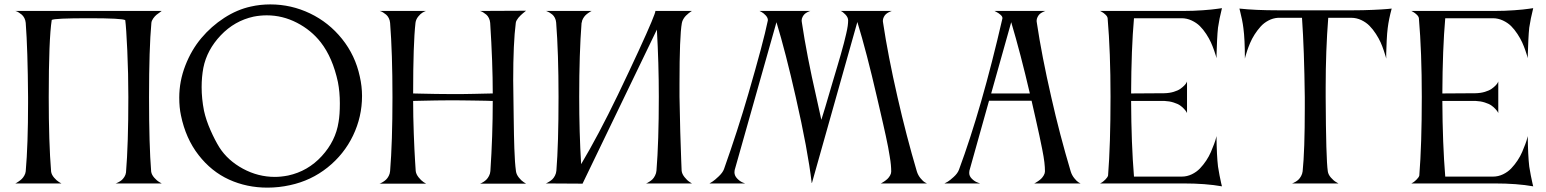

<svg xmlns="http://www.w3.org/2000/svg" viewBox="-20 -837 7047 875"><path d="M668.9 -55.2Q670.9 -41 682.9 -27.3Q694.8 -13.7 706.1 -7.3L716.8 -1H506.8Q508.3 -1.5 511.2 -2.4Q514.2 -3.4 521.7 -7.6Q529.3 -11.7 535.2 -16.8Q541 -22 546.9 -31Q552.7 -40 554.2 -50.8Q564.9 -178.7 564.9 -394Q564.9 -501 560.1 -606.7Q555.2 -712.4 550.8 -745.1Q538.1 -753.9 384.8 -753.9Q228 -753.9 215.8 -746.1Q202.1 -658.7 202.1 -394Q202.1 -187.5 212.9 -55.2Q214.8 -41 226.6 -27.3Q238.3 -13.7 249 -7.3L259.8 -1H49.8Q51.8 -2 54.7 -3.4Q57.6 -4.9 65.4 -10.3Q73.2 -15.6 79.3 -21.5Q85.4 -27.3 90.8 -36.9Q96.2 -46.4 97.2 -56.2Q107.9 -177.7 107.9 -368.2V-394Q106.4 -611.8 97.2 -732.9Q96.2 -744.6 91.1 -754.6Q85.9 -764.6 79.1 -770.3Q72.3 -775.9 65.7 -780Q59.1 -784.2 54.7 -785.6L49.8 -787.1H716.8L709 -781.2Q700.7 -775.9 693.1 -769.5Q685.5 -763.2 678.2 -752.9Q670.9 -742.7 669.9 -732.9Q659.2 -615.7 659.2 -394Q659.2 -175.3 668.9 -55.2Z M906.7 -527.8Q898.9 -486.3 898.9 -439.9Q898.9 -387.2 909.7 -332Q918.9 -290 939.2 -243.9Q959.5 -197.8 980 -165Q1018.1 -105.5 1087.2 -68.1Q1156.2 -30.8 1232.9 -30.8Q1260.3 -30.8 1293 -37.1Q1383.3 -56.6 1446.5 -125.7Q1509.8 -194.8 1522.9 -280.8Q1528.8 -313.5 1528.8 -366.2Q1528.8 -418 1520 -462.9Q1496.1 -574.2 1441.9 -644Q1398.4 -699.7 1333 -733.4Q1267.6 -767.1 1195.8 -767.1Q1166 -767.1 1135.7 -761.2Q1048.8 -742.2 985.8 -675.8Q922.9 -609.4 906.7 -527.8ZM804.7 -311Q796.9 -346.7 796.9 -392.1Q796.9 -466.8 824.5 -538.1Q852.1 -609.4 897.5 -663.3Q942.9 -717.3 1001.7 -755.4Q1060.5 -793.5 1123 -807.1Q1165.5 -816.9 1211.9 -816.9Q1307.1 -816.9 1392.8 -775.9Q1478.5 -734.9 1538.8 -659.7Q1599.1 -584.5 1619.6 -488.8Q1629.9 -443.8 1629.9 -399.9Q1629.9 -304.7 1588.9 -219.2Q1547.9 -133.8 1472.7 -73.7Q1397.5 -13.7 1301.8 6.8Q1251 18.1 1198.7 18.1Q1104.5 18.1 1023.9 -18.6Q943.4 -55.2 884.8 -130.6Q826.2 -206.1 804.7 -311Z M1757.8 -57.1Q1768.6 -189.5 1768.6 -394Q1768.6 -594.2 1757.8 -732.9Q1756.8 -744.6 1751.7 -754.6Q1746.6 -764.6 1739.7 -770.3Q1732.9 -775.9 1726.3 -780Q1719.7 -784.2 1715.3 -785.6L1710.4 -787.1H1920.9Q1914.1 -784.7 1905.3 -779.5Q1896.5 -774.4 1886 -761.5Q1875.5 -748.5 1873.5 -732.9Q1862.8 -638.2 1862.8 -411.1Q1863.3 -411.1 1893.1 -410.4Q1922.9 -409.7 1966.3 -408.9Q2009.8 -408.2 2043.5 -408.2Q2064.5 -408.2 2090.6 -408.4Q2116.7 -408.7 2139.4 -409.2Q2162.1 -409.7 2181.6 -410.2Q2201.2 -410.6 2213.1 -410.9Q2225.1 -411.1 2225.6 -411.1Q2225.6 -549.8 2213.9 -732.9Q2212.9 -744.6 2208 -754.6Q2203.1 -764.6 2196.3 -770.3Q2189.5 -775.9 2182.9 -780Q2176.3 -784.2 2171.9 -785.6L2167.5 -787.1L2377.4 -788.1L2372.6 -784.2Q2367.2 -779.8 2363.3 -776.6Q2359.4 -773.4 2353 -767.3Q2346.7 -761.2 2342.5 -756.1Q2338.4 -751 2334.7 -744.6Q2331.1 -738.3 2330.6 -732.9Q2318.8 -641.6 2318.8 -470.2Q2318.8 -458.5 2319.3 -432.9Q2319.8 -407.2 2319.8 -394Q2320.3 -359.4 2321 -304.2Q2321.8 -249 2322.3 -222.7Q2322.8 -196.3 2324 -161.1Q2325.2 -126 2326.9 -101.8Q2328.6 -77.6 2331.5 -56.2Q2333.5 -41.5 2345 -27.3Q2356.4 -13.2 2366.7 -6.8L2377.4 0H2167.5Q2169.4 -0.5 2172.4 -1.7Q2175.3 -2.9 2183.1 -7.8Q2190.9 -12.7 2197 -18.8Q2203.1 -24.9 2208.5 -35.2Q2213.9 -45.4 2214.8 -57.1Q2225.6 -216.8 2225.6 -377H2219.2Q2212.4 -377.4 2200.9 -377.7Q2189.5 -377.9 2175 -378.2Q2160.6 -378.4 2143.6 -378.7Q2126.5 -378.9 2109.4 -379.2Q2092.3 -379.4 2074.5 -379.6Q2056.6 -379.9 2042.5 -379.9Q2010.3 -379.9 1967 -379.2Q1923.8 -378.4 1893.6 -377.7Q1863.3 -377 1862.8 -377Q1862.8 -307.6 1865.7 -228Q1868.7 -148.4 1871.6 -103.5L1874.5 -58.1Q1876 -43.5 1887.7 -28.8Q1899.4 -14.2 1910.6 -6.8L1921.9 0H1709.5Q1711.4 -0.5 1714.4 -1.7Q1717.3 -2.9 1725.3 -7.8Q1733.4 -12.7 1739.7 -18.8Q1746.1 -24.9 1751.5 -35.2Q1756.8 -45.4 1757.8 -57.1Z M2515.6 -59.1Q2525.4 -179.2 2525.4 -396Q2525.4 -595.2 2514.6 -733.9Q2513.7 -745.6 2508.8 -755.4Q2503.9 -765.1 2497.1 -770.8Q2490.2 -776.4 2483.6 -780.3Q2477.1 -784.2 2472.7 -785.6L2468.3 -787.1H2676.3Q2674.3 -786.1 2671.6 -784.7Q2668.9 -783.2 2661.4 -778.1Q2653.8 -772.9 2647.9 -767.1Q2642.1 -761.2 2637 -752.2Q2631.8 -743.2 2631.3 -733.9H2630.4Q2619.6 -593.3 2619.6 -396Q2619.6 -232.9 2628.4 -88.9Q2706.1 -219.2 2795.4 -403.8Q2849.6 -516.6 2890.1 -604.7Q2930.7 -692.9 2948.7 -736.3Q2966.8 -779.8 2966.8 -786.1L2966.3 -787.1H3133.3Q3131.8 -786.1 3128.9 -784.4Q3126 -782.7 3118.9 -777.1Q3111.8 -771.5 3106 -765.6Q3100.1 -759.8 3094.5 -750.5Q3088.9 -741.2 3087.4 -731.9Q3076.7 -672.9 3076.7 -457V-396Q3077.6 -322.3 3080.1 -238Q3082.5 -153.8 3084.5 -106.4L3086.4 -59.1Q3087.9 -44.4 3099.6 -29.8Q3111.3 -15.1 3122.6 -7.8L3133.3 -1H2924.3Q2926.3 -1.5 2929.2 -2.9Q2932.1 -4.4 2939.9 -9.3Q2947.8 -14.2 2953.9 -20.3Q2960 -26.4 2965.3 -36.9Q2970.7 -47.4 2971.7 -59.1Q2982.4 -191.4 2982.4 -396Q2982.4 -549.3 2973.6 -702.1L2635.3 -1V0L2467.3 -1Q2469.2 -1.5 2472.2 -2.9Q2475.1 -4.4 2483.2 -9.3Q2491.2 -14.2 2497.6 -20.3Q2503.9 -26.4 2509.3 -36.9Q2514.6 -47.4 2515.6 -59.1Z M3700.2 -395Q3715.3 -325.7 3723.1 -291Q3742.7 -353 3753.4 -391.1Q3761.7 -419.4 3774.9 -464.1Q3788.1 -508.8 3795.2 -532.2Q3802.2 -555.7 3811.8 -588.9Q3821.3 -622.1 3826.2 -641.4Q3831.1 -660.6 3836.2 -682.4Q3841.3 -704.1 3843.3 -718.8Q3845.2 -733.4 3845.2 -744.1Q3845.2 -757.8 3832.8 -770.8Q3820.3 -783.7 3811.5 -787.1H4044.4Q4043 -786.6 4040 -785.6Q4037.1 -784.7 4030 -781Q4022.9 -777.3 4017.6 -772.7Q4012.2 -768.1 4007.8 -759.5Q4003.4 -751 4003.4 -741.2Q4003.4 -740.2 4003.9 -737.8Q4004.4 -735.4 4004.4 -733.9Q4026.9 -583.5 4070.3 -394Q4110.4 -217.8 4158.2 -56.2Q4163.6 -38.6 4175 -24.7Q4186.5 -10.7 4195.3 -5.9L4204.1 -1H3994.1Q3996.1 -2 3999.3 -3.7Q4002.4 -5.4 4010.5 -10.7Q4018.6 -16.1 4024.9 -22.2Q4031.2 -28.3 4036.4 -37.4Q4041.5 -46.4 4041.5 -55.2Q4041.5 -69.3 4040 -85.7Q4038.6 -102.1 4034.4 -126.2Q4030.3 -150.4 4027.3 -167.2Q4024.4 -184.1 4016.6 -219Q4008.8 -253.9 4005.1 -270.5Q4001.5 -287.1 3991 -332Q3980.5 -377 3976.6 -394Q3929.7 -597.7 3887.2 -736.8L3680.2 -2.9H3679.2Q3661.6 -153.3 3606.4 -395Q3560.5 -598.1 3518.6 -735.8L3328.1 -62Q3327.1 -58.1 3327.1 -51.8Q3327.1 -36.6 3339.1 -23.9Q3351.1 -11.2 3363.3 -5.9L3375.5 -1H3213.4Q3219.2 -4.4 3228.3 -10.3Q3237.3 -16.1 3255.4 -33.2Q3273.4 -50.3 3279.3 -65.9Q3342.3 -243.7 3390.1 -408.2Q3460 -648.9 3478.5 -740.2Q3478.5 -741.2 3479 -742.7Q3479.5 -744.1 3479.5 -745.1Q3479.5 -755.9 3470 -766.4Q3460.4 -776.9 3450.7 -782.2L3441.4 -787.1H3673.3Q3671.9 -786.6 3669.2 -785.9Q3666.5 -785.2 3659.4 -781.5Q3652.3 -777.8 3647.2 -773.2Q3642.1 -768.6 3637.7 -760.3Q3633.3 -752 3633.3 -742.2Q3633.3 -741.2 3633.8 -738.8Q3634.3 -736.3 3634.3 -734.9Q3656.7 -584.5 3700.2 -395Z M4497.1 -411.1H4673.3Q4631.3 -591.8 4588.4 -735.8ZM4284.2 -1Q4290 -3.9 4299.1 -9Q4308.1 -14.2 4325.9 -30.3Q4343.8 -46.4 4350.1 -63Q4454.1 -343.3 4548.3 -752.9V-755.4Q4548.3 -762.2 4539.3 -770Q4530.3 -777.8 4521.5 -782.2L4512.2 -787.1H4744.1Q4742.7 -786.6 4740 -785.6Q4737.3 -784.7 4730.2 -781Q4723.1 -777.3 4718 -772.7Q4712.9 -768.1 4708.5 -759.5Q4704.1 -751 4704.1 -741.2Q4704.1 -740.2 4704.6 -737.8Q4705.1 -735.4 4705.1 -733.9Q4727.5 -583.5 4771 -394Q4809.1 -224.6 4859.4 -56.2Q4864.7 -38.6 4876 -24.7Q4887.2 -10.7 4895.5 -5.9L4904.3 -1H4693.4Q4695.3 -2 4698.7 -3.7Q4702.1 -5.4 4710.4 -11Q4718.8 -16.6 4725.1 -22.7Q4731.4 -28.8 4736.8 -38.1Q4742.2 -47.4 4742.2 -56.2Q4742.2 -74.7 4739.5 -97.9Q4736.8 -121.1 4729.5 -157.7Q4722.2 -194.3 4717 -218.3Q4711.9 -242.2 4699.5 -297.4Q4687 -352.5 4681.2 -377.9H4487.3L4397.9 -59.1Q4397 -56.2 4397 -48.8Q4397 -34.2 4409.2 -22.2Q4421.4 -10.3 4433.6 -5.9L4446.3 -1Z M5029.8 -37.1Q5041 -177.7 5041 -396Q5041 -599.6 5027.8 -753.9Q5026.9 -761.7 5018.3 -770Q5009.8 -778.3 5001.5 -782.7L4993.7 -787.1H5372.1Q5418 -787.1 5462.2 -790.3Q5506.3 -793.5 5527.8 -796.9L5548.8 -799.8Q5536.6 -751 5530.8 -710.9Q5528.3 -688.5 5526.6 -653.6Q5524.9 -618.7 5524.4 -595.2L5523.9 -571.8Q5522.9 -575.7 5521.2 -582.3Q5519.5 -588.9 5512.9 -607.7Q5506.3 -626.5 5498.5 -643.8Q5490.7 -661.1 5477.1 -682.1Q5463.4 -703.1 5448 -718.3Q5432.6 -733.4 5410.6 -743.7Q5388.7 -753.9 5364.7 -753.9H5147.9Q5135.7 -616.2 5134.8 -411.1L5285.6 -412.1Q5309.6 -412.6 5328.9 -418.5Q5348.1 -424.3 5359.1 -432.1Q5370.1 -439.9 5377.4 -447.5Q5384.8 -455.1 5387.2 -460.4L5389.6 -465.8V-321.8Q5388.7 -323.7 5386.7 -327.4Q5384.8 -331.1 5376.7 -340.1Q5368.7 -349.1 5358.2 -356.4Q5347.7 -363.8 5328.4 -369.9Q5309.1 -376 5286.6 -377H5134.8Q5135.7 -181.2 5147.9 -32.2H5365.7Q5389.6 -32.2 5411.4 -42.7Q5433.1 -53.2 5448.5 -69.3Q5463.9 -85.4 5477.1 -105.2Q5490.2 -125 5498.5 -144.5Q5506.8 -164.1 5512.9 -180.4Q5519 -196.8 5521.5 -207L5523.9 -216.8Q5524.9 -127.9 5530.8 -78.1Q5533.2 -60.5 5537.8 -37.8Q5542.5 -15.1 5545.4 -1.5L5548.8 12.2Q5475.1 -1 5372.1 -1H4993.7Q4997.1 -2.9 5002.7 -6.3Q5008.3 -9.8 5018.1 -19.5Q5027.8 -29.3 5029.8 -37.1Z M6145.5 -790Q6191.9 -790 6236.1 -792Q6280.3 -793.9 6301.3 -795.9L6322.3 -797.9Q6309.1 -749 6304.2 -709Q6301.3 -687 6299.6 -652.1Q6297.9 -617.2 6297.4 -593.8V-569.8Q6296.4 -573.7 6294.7 -580.3Q6293 -586.9 6286.4 -606.4Q6279.8 -626 6272 -643.6Q6264.2 -661.1 6250.5 -682.4Q6236.8 -703.6 6221.4 -719.2Q6206.1 -734.9 6184.1 -745.4Q6162.1 -755.9 6138.2 -755.9H6033.2Q6021.5 -606.4 6021.5 -439.9V-394Q6022.9 -110.8 6031.2 -56.2Q6033.2 -41.5 6045.4 -27.6Q6057.6 -13.7 6068.8 -7.3L6079.6 -1H5868.2Q5870.1 -1.5 5873 -2.7Q5876 -3.9 5883.8 -8.3Q5891.6 -12.7 5897.7 -18.6Q5903.8 -24.4 5909.4 -34.4Q5915 -44.4 5916.5 -56.2Q5926.3 -149.9 5926.3 -345.2V-394Q5923.8 -609.9 5913.6 -755.9H5804.2Q5781.2 -754.4 5760.5 -743.4Q5739.7 -732.4 5724.9 -715.8Q5710 -699.2 5697.5 -679.7Q5685.1 -660.2 5677 -640.9Q5668.9 -621.6 5663.6 -605.7Q5658.2 -589.8 5655.8 -580.1L5653.3 -569.8Q5653.3 -659.2 5646.5 -709Q5644.5 -726.6 5639.9 -748.8Q5635.3 -771 5631.8 -784.2L5628.4 -797.9Q5701.2 -790 5805.2 -790Z M6448.2 -37.1Q6459.5 -177.7 6459.5 -396Q6459.5 -599.6 6446.3 -753.9Q6445.3 -761.7 6436.8 -770Q6428.2 -778.3 6419.9 -782.7L6412.1 -787.1H6790.5Q6836.4 -787.1 6880.6 -790.3Q6924.8 -793.5 6946.3 -796.9L6967.3 -799.8Q6955.1 -751 6949.2 -710.9Q6946.8 -688.5 6945.1 -653.6Q6943.4 -618.7 6942.9 -595.2L6942.4 -571.8Q6941.4 -575.7 6939.7 -582.3Q6938 -588.9 6931.4 -607.7Q6924.8 -626.5 6917 -643.8Q6909.2 -661.1 6895.5 -682.1Q6881.8 -703.1 6866.5 -718.3Q6851.1 -733.4 6829.1 -743.7Q6807.1 -753.9 6783.2 -753.9H6566.4Q6554.2 -616.2 6553.2 -411.1L6704.1 -412.1Q6728 -412.6 6747.3 -418.5Q6766.6 -424.3 6777.6 -432.1Q6788.6 -439.9 6795.9 -447.5Q6803.2 -455.1 6805.7 -460.4L6808.1 -465.8V-321.8Q6807.1 -323.7 6805.2 -327.4Q6803.2 -331.1 6795.2 -340.1Q6787.1 -349.1 6776.6 -356.4Q6766.1 -363.8 6746.8 -369.9Q6727.5 -376 6705.1 -377H6553.2Q6554.2 -181.2 6566.4 -32.2H6784.2Q6808.1 -32.2 6829.8 -42.7Q6851.6 -53.2 6866.9 -69.3Q6882.3 -85.4 6895.5 -105.2Q6908.7 -125 6917 -144.5Q6925.3 -164.1 6931.4 -180.4Q6937.5 -196.8 6939.9 -207L6942.4 -216.8Q6943.4 -127.9 6949.2 -78.1Q6951.7 -60.5 6956.3 -37.8Q6960.9 -15.1 6963.9 -1.5L6967.3 12.2Q6893.6 -1 6790.5 -1H6412.1Q6415.5 -2.9 6421.1 -6.3Q6426.8 -9.8 6436.5 -19.5Q6446.3 -29.3 6448.2 -37.1Z"/></svg>

Font: Anticva
Style: Regular
Weight: 400
Version: Version 1.000